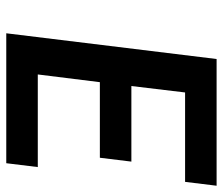

<svg xmlns="http://www.w3.org/2000/svg" viewBox="-68 -626 694 597"><g transform="rotate(90 278.5 -327.0)"><path d="M83 0H487L499 -98H211L235 -291H470L482 -389H247L267 -556H545L557 -654H163Z"/></g></svg>

Font: Falling Sky
Style: Obl
Weight: 400
Designer: Paul D. Hunt
Foundry: Adobe Systems Incorporated
Version: Version 1.02